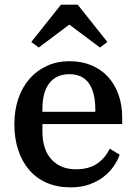

<svg xmlns="http://www.w3.org/2000/svg" viewBox="-20 -796 587 828"><path d="M285 12Q227 12 182 -7.5Q137 -27 106 -63Q75 -99 58.5 -149Q42 -199 42 -260Q42 -322 59.5 -372Q77 -422 108.5 -457.5Q140 -493 183.5 -512.5Q227 -532 279 -532Q332 -532 374 -514.5Q416 -497 445.5 -465Q475 -433 491 -388Q507 -343 507 -288V-261H163V-229Q163 -151 202 -108.5Q241 -66 307 -66Q365 -66 400.5 -91.5Q436 -117 453 -155L496 -129Q487 -103 469.5 -78Q452 -53 426 -33Q400 -13 365 -0.5Q330 12 285 12ZM163 -314H391V-325Q391 -397 363.5 -436.5Q336 -476 279 -476Q223 -476 193 -437.5Q163 -399 163 -327ZM115 -615 243 -776H315L443 -615L411 -591L279 -690L147 -591Z"/></svg>

Font: IBM Plex Serif Medium
Style: Regular
Weight: 500
Designer: Mike Abbink, Paul van der Laan, Pieter van Rosmalen
Foundry: Bold Monday
Version: Version 2.5